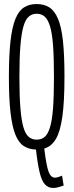

<svg xmlns="http://www.w3.org/2000/svg" viewBox="-20 -730 364 950"><path d="M295 188Q281 193 268 196.5Q255 200 243 200Q218 200 202 182Q186 164 176 122.5Q166 81 158 10Q123 9 97.5 -7.5Q72 -24 56 -64Q40 -104 32 -173.5Q24 -243 24 -349Q24 -457 32 -527Q40 -597 56.5 -637Q73 -677 99 -693.5Q125 -710 161 -710Q198 -710 224 -693.5Q250 -677 267 -637Q284 -597 291.5 -527Q299 -457 299 -350Q299 -227 288.5 -152.5Q278 -78 256 -41.5Q234 -5 199 5Q209 88 220 118.5Q231 149 252 149Q265 149 287 139ZM161 -39Q185 -39 201 -52.5Q217 -66 227.5 -100.5Q238 -135 242.5 -195.5Q247 -256 247 -349Q247 -444 242.5 -505Q238 -566 227.5 -600Q217 -634 201 -648Q185 -662 161 -662Q139 -662 122.5 -648Q106 -634 96 -599.5Q86 -565 81 -504Q76 -443 76 -349Q76 -255 81 -194.5Q86 -134 96 -100Q106 -66 122.5 -52.5Q139 -39 161 -39Z"/></svg>

Font: Georama Extra Condensed Light
Style: Regular
Weight: 300
Width: 2
Designer: Jean-Baptiste Levee
Foundry: Production Type
Version: Version 1.000